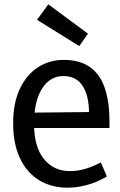

<svg xmlns="http://www.w3.org/2000/svg" viewBox="-20 -859 557 891"><path d="M348 -645 152 -767 204 -839 388 -703ZM293 12Q219 12 162 -22.5Q105 -57 73 -124Q41 -191 41 -288Q41 -380 71.5 -445.5Q102 -511 155 -546Q208 -581 275 -581Q352 -581 399 -546.5Q446 -512 467 -448Q488 -384 488 -297V-265H94L95 -336L393 -339Q393 -372 386.5 -402.5Q380 -433 366 -456.5Q352 -480 329.5 -493Q307 -506 274 -506Q212 -506 175 -447.5Q138 -389 138 -284Q138 -178 183.5 -121.5Q229 -65 304 -65Q340 -65 374.5 -75Q409 -85 448 -105L476 -40Q430 -13 383.5 -0.5Q337 12 293 12Z"/></svg>

Font: Yaldevi ExtraLight Medium
Style: Regular
Weight: 500
Version: Version 1.100